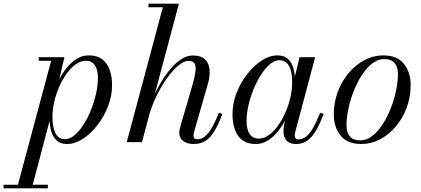

<svg xmlns="http://www.w3.org/2000/svg" viewBox="-114 -770 2282 1040"><path d="M-22 250 163 -440.5H96V-460H235L195.5 -291.5L173 -213L167 -162L58 250ZM-94.5 250V230.5H145V250ZM238 -16Q264 -16 289.8 -37.5Q315.5 -59 338.2 -94.5Q361 -130 378.5 -173.8Q396 -217.5 406.2 -262.8Q416.5 -308 416.5 -347.5Q416.5 -391.5 400.2 -416.2Q384 -441 351.5 -441Q323.5 -441 297 -422.2Q270.5 -403.5 247.5 -372Q224.5 -340.5 207 -300.8Q189.5 -261 179.8 -218.5Q170 -176 170 -136Q170 -81.5 186.2 -48.8Q202.5 -16 238 -16ZM249.5 10Q212.5 10 191.8 -10Q171 -30 162.5 -63Q154 -96 154 -134.5Q154 -169 161.2 -207.2Q168.5 -245.5 182 -283Q195.5 -320.5 214.5 -354.2Q233.5 -388 257.2 -414Q281 -440 308.2 -455Q335.5 -470 366 -470Q431 -470 462 -426.2Q493 -382.5 493 -307.5Q493 -250 471 -193.8Q449 -137.5 413.2 -91.5Q377.5 -45.5 334.5 -17.8Q291.5 10 249.5 10Z M572.5 0 768 -730.5H690V-750H855L655 0ZM935 10Q900 10 878.5 -6.2Q857 -22.5 857 -51Q857 -59 859.2 -69.2Q861.5 -79.5 865 -92L928 -308Q940 -349 944.2 -378.8Q948.5 -408.5 940.5 -424.5Q932.5 -440.5 907 -440.5Q883 -440.5 852.2 -415Q821.5 -389.5 790.2 -346Q759 -302.5 732.5 -247.5Q706 -192.5 690 -133H678.5Q689 -175 707.8 -221.5Q726.5 -268 751.2 -312Q776 -356 805.2 -391.5Q834.5 -427 866.2 -448.2Q898 -469.5 930.5 -469.5Q974 -469.5 995.8 -448.8Q1017.5 -428 1021 -394Q1024.5 -360 1013 -319.5L936.5 -52.5Q935.5 -49 934.8 -44.2Q934 -39.5 934 -35.5Q934 -15.5 953.5 -15.5Q987 -15.5 1014.2 -49.2Q1041.5 -83 1071.5 -159.5L1090.5 -153Q1069 -95.5 1047.2 -59.5Q1025.5 -23.5 998.8 -6.8Q972 10 935 10Z M1272 10Q1207 10 1176.2 -33.8Q1145.5 -77.5 1145.5 -152.5Q1145.5 -210 1167.2 -266.2Q1189 -322.5 1225 -368.5Q1261 -414.5 1303.8 -442.2Q1346.5 -470 1389 -470Q1426 -470 1446.8 -450Q1467.5 -430 1476 -397Q1484.5 -364 1484.5 -325.5Q1484.5 -291 1477.2 -252.8Q1470 -214.5 1456.2 -177Q1442.5 -139.5 1423.5 -105.8Q1404.5 -72 1380.8 -46Q1357 -20 1329.8 -5Q1302.5 10 1272 10ZM1287 -19Q1315 -19 1341.5 -37.8Q1368 -56.5 1391 -88.2Q1414 -120 1431.5 -159.5Q1449 -199 1458.8 -241.5Q1468.5 -284 1468.5 -324Q1468.5 -360.5 1461.5 -387.2Q1454.5 -414 1439.5 -429Q1424.5 -444 1400 -444Q1374 -444 1348.5 -422.5Q1323 -401 1300 -365.5Q1277 -330 1259.5 -286.8Q1242 -243.5 1231.8 -198.8Q1221.5 -154 1221.5 -115Q1221.5 -67.5 1239 -43.2Q1256.5 -19 1287 -19ZM1489.5 10Q1454.5 10 1438 -9Q1421.5 -28 1421.5 -58Q1421.5 -66.5 1422 -73.2Q1422.5 -80 1423.5 -85L1438 -165.5L1463.5 -243L1478 -334L1508.5 -460H1593L1484.5 -52Q1482.5 -44 1482.5 -36Q1482.5 -27 1487 -21Q1491.5 -15 1503 -15Q1525 -15 1544 -30Q1563 -45 1581.5 -76.8Q1600 -108.5 1620 -159.5L1639 -153Q1617.5 -95.5 1595.8 -59.5Q1574 -23.5 1548.5 -6.8Q1523 10 1489.5 10Z M1842.5 10Q1767 10 1730.5 -36Q1694 -82 1694 -149.5Q1694 -215 1715.8 -273Q1737.5 -331 1775.2 -375.2Q1813 -419.5 1861 -444.8Q1909 -470 1962 -470Q2038 -470 2074.2 -423.8Q2110.5 -377.5 2110.5 -310Q2110.5 -244.5 2088.8 -186.5Q2067 -128.5 2029.5 -84.2Q1992 -40 1943.8 -15Q1895.5 10 1842.5 10ZM1837.5 -9.5Q1865 -9.5 1890.5 -25.5Q1916 -41.5 1938.8 -69.5Q1961.5 -97.5 1980.2 -133.8Q1999 -170 2012.8 -210.5Q2026.5 -251 2034 -292Q2041.5 -333 2041.5 -370Q2041.5 -407 2023.2 -428.5Q2005 -450 1967 -450Q1939.5 -450 1914 -434Q1888.5 -418 1865.8 -390Q1843 -362 1824.2 -325.8Q1805.5 -289.5 1791.8 -249Q1778 -208.5 1770.5 -167.5Q1763 -126.5 1763 -89.5Q1763 -52.5 1781.2 -31Q1799.5 -9.5 1837.5 -9.5Z"/></svg>

Font: Bodoni Moda 11pt
Style: Italic
Weight: 400
Italic angle: -13°
Version: Version 2.004